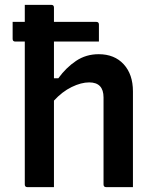

<svg xmlns="http://www.w3.org/2000/svg" viewBox="-20 -770 640 790"><path d="M93 0Q82 0 82 -11V-599H43Q32 -599 32 -610V-680H82V-750H191Q202 -750 202 -739V-680H376Q387 -680 387 -669V-599H202V-448H220Q252 -492 293 -519.5Q334 -547 386 -547Q451 -547 489 -505.5Q527 -464 527 -394V0H417Q406 0 406 -11V-369Q406 -431 347 -431Q314 -431 275 -412Q236 -393 202 -356V0Z"/></svg>

Font: Recursive Mn Lnr St SmB
Style: Regular
Weight: 600
Monospace: yes
Version: Version 1.079;hotconv 1.0.112;makeotfexe 2.5.65598; ttfautoh